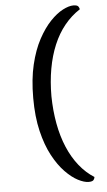

<svg xmlns="http://www.w3.org/2000/svg" viewBox="-61 -786 554 997"><g transform="rotate(-5 216.0 -287.0)"><path d="M360 173Q337 173 305 156.5Q273 140 239 105Q205 70 176 16Q147 -38 129 -113Q111 -188 111 -286Q111 -384 129 -459.5Q147 -535 176.5 -589.5Q206 -644 239.5 -679Q273 -714 305 -730.5Q337 -747 360 -747Q381 -747 386.5 -738.5Q392 -730 392 -724Q347 -695 312 -652Q277 -609 253.5 -553Q230 -497 218 -430Q206 -363 206 -287Q207 -212 219.5 -144Q232 -76 256 -19.5Q280 37 314.5 80Q349 123 392 150Q392 156 386.5 164.5Q381 173 360 173Z"/></g></svg>

Font: Arima Thin Medium
Style: Regular
Weight: 500
Version: Version 1.100